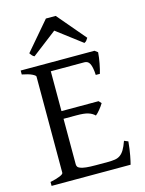

<svg xmlns="http://www.w3.org/2000/svg" viewBox="-125 -914 745 989"><g transform="rotate(-15 248.0 -420.0)"><path d="M465.8 -119.1Q461.9 -77.1 455.8 -45.7Q449.7 -14.2 445.8 0H24.4V-21Q57.6 -27.8 76.4 -35.9Q95.2 -43.9 95.2 -50.8V-564Q95.2 -569.8 77.4 -578.6Q59.6 -587.4 24.4 -594.2V-615.2H418L434.1 -603Q433.1 -590.3 431.2 -575.2Q429.2 -560.1 426.3 -544.9Q423.3 -529.8 420.2 -516.1Q417 -502.4 414.1 -493.2H392.1Q391.1 -515.6 387.9 -530.8Q384.8 -545.9 379.9 -554.9Q375 -564 367.9 -567.6Q360.8 -571.3 352.1 -571.3H173.3V-358.9H371.1L383.8 -345.2Q379.9 -338.4 374.3 -330.6Q368.7 -322.8 362.5 -315.2Q356.4 -307.6 350.3 -301.3Q344.2 -294.9 338.9 -291Q331.5 -298.3 323 -303.2Q314.5 -308.1 303.5 -311.5Q292.5 -314.9 277.6 -316.4Q262.7 -317.9 242.2 -317.9H173.3V-75.2Q173.3 -67.9 176.8 -62.3Q180.2 -56.6 190.9 -52.5Q201.7 -48.3 221.2 -46.1Q240.7 -43.9 272.9 -43.9H335.9Q358.4 -43.9 374.3 -46.4Q390.1 -48.8 402.3 -57.4Q414.6 -65.9 424.6 -82.5Q434.6 -99.1 444.8 -127.9ZM399.4 -689.5Q393.6 -680.2 390.1 -675.8Q386.7 -671.4 378.4 -667.5L244.6 -769L112.3 -667.5Q108.4 -669.4 105.7 -671.4Q103 -673.3 100.8 -675.8Q98.6 -678.2 96.2 -681.6Q93.8 -685.1 90.3 -689.5L219.2 -840.3H271.5Z"/></g></svg>

Font: Gentium Plus Viet
Style: Regular
Weight: 400
Designer: J. Victor Gaultney, Annie Olsen, Iska Routamaa, Becca Hirsbrunner
Foundry: SIL International
Version: Version 5.000